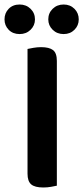

<svg xmlns="http://www.w3.org/2000/svg" viewBox="-45 -824 369 851"><path d="M147 7Q109 7 93 -7Q77 -21 77 -54V-607Q86 -609 103 -612Q120 -615 137 -615Q173 -615 190 -602Q207 -589 207 -554V-1Q198 1 181.5 4Q165 7 147 7ZM110 -738Q110 -711 90.5 -692Q71 -673 42 -673Q12 -673 -6.5 -692Q-25 -711 -25 -738Q-25 -766 -6.5 -785Q12 -804 42 -804Q71 -804 90.5 -785Q110 -766 110 -738ZM304 -738Q304 -711 285 -692Q266 -673 237 -673Q208 -673 188.5 -692Q169 -711 169 -738Q169 -766 188.5 -785Q208 -804 237 -804Q266 -804 285 -785Q304 -766 304 -738Z"/></svg>

Font: Baloo Tammudu 2 SemiBold
Style: Regular
Weight: 600
Designer: Maithili Shingre, Omkar Shende and Ek Type
Foundry: Ek Type
Version: Version 1.640;hotconv 1.0.111;makeotfexe 2.5.65597; ttfautoh